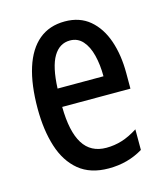

<svg xmlns="http://www.w3.org/2000/svg" viewBox="-89 -618 603 698"><g transform="rotate(-15 212.0 -269.0)"><path d="M218.3 -547.9Q274.4 -547.9 311.8 -516.4Q349.1 -484.9 367.7 -430.9Q386.2 -377 386.2 -308.6V-250H129.4Q130.4 -157.2 159.2 -111.1Q188 -64.9 246.6 -64.9Q276.9 -64.9 305.4 -73.7Q334 -82.5 365.2 -102.5V-24.9Q335.9 -7.3 304 1.2Q272 9.8 235.8 9.8Q167 9.8 124 -25.6Q81.1 -61 61.3 -123.5Q41.5 -186 41.5 -266.6Q41.5 -356.9 61.5 -419.7Q81.5 -482.4 120.8 -515.1Q160.2 -547.9 218.3 -547.9ZM218.8 -476.1Q179.2 -476.1 156.5 -438Q133.8 -399.9 130.4 -318.8H303.2Q303.2 -362.3 294.2 -398.2Q285.2 -434.1 266.4 -455.1Q247.6 -476.1 218.8 -476.1Z"/></g></svg>

Font: Open Sans Condensed Medium
Style: Regular
Weight: 500
Width: 3
Designer: Monotype Design Team
Foundry: Monotype Imaging Inc.
Version: Version 3.000